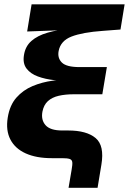

<svg xmlns="http://www.w3.org/2000/svg" viewBox="-20 -748 609 908"><path d="M304.2 140.1 318.8 54.2Q323.2 30.3 321.8 18.8Q320.3 7.3 309.3 3.7Q298.3 0 272.9 0H224.6Q151.4 0 101.3 -22.7Q51.3 -45.4 29.1 -88.4Q6.8 -131.3 16.6 -191.9Q25.9 -250.5 57.6 -286.4Q89.4 -322.3 134.5 -341.1Q179.7 -359.9 230 -366.5Q280.3 -373 327.1 -373.5L326.2 -364.3Q281.7 -364.3 237.8 -368.9Q193.8 -373.5 158.9 -386.5Q124 -399.4 105.5 -423.8Q86.9 -448.2 93.3 -487.3Q99.6 -528.8 128.4 -554.2Q157.2 -579.6 205.3 -593.5Q253.4 -607.4 316.9 -613.3L320.8 -606.9L108.4 -599.1L129.4 -727.5H569.3L549.8 -608.4L466.8 -602.1Q370.1 -595.2 318.4 -575.2Q266.6 -555.2 257.3 -506.8Q251 -473.6 272.7 -452.1Q294.4 -430.7 356.4 -430.7H485.4L463.9 -302.2H329.6Q288.6 -302.2 257.3 -294.9Q226.1 -287.6 206.5 -269.8Q187 -252 180.7 -220.2Q173.3 -180.7 195.6 -155.8Q217.8 -130.9 273.9 -130.9H302.7Q389.6 -130.9 432.1 -95.2Q474.6 -59.6 459.5 30.8L441.4 140.1Z"/></svg>

Font: Inter 18pt ExtraBold
Style: Italic
Weight: 800
Italic angle: -9.3988°
Designer: Rasmus Andersson
Foundry: rsms
Version: Version 4.001;git-66647c0bb